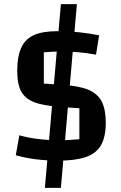

<svg xmlns="http://www.w3.org/2000/svg" viewBox="-20 -774 580 924"><path d="M196 130 273 -754H350L273 130ZM73 -123Q114 -111 164 -105Q214 -99 262 -99Q285 -99 307 -100Q329 -101 362 -104V-253L273 -259Q211 -264 170.5 -274Q130 -284 106.5 -304Q83 -324 73 -355Q63 -386 63 -433Q63 -503 82.5 -545Q102 -587 144 -605.5Q186 -624 257 -624Q309 -624 358 -619Q407 -614 457 -604L442 -511Q398 -519 359 -522.5Q320 -526 272 -526Q244 -526 227.5 -525Q211 -524 191 -522V-372L288 -365Q364 -360 407.5 -341Q451 -322 470 -284.5Q489 -247 489 -183Q489 -116 466.5 -76Q444 -36 394 -18.5Q344 -1 261 -1Q206 -1 156 -7Q106 -13 56 -27Z"/></svg>

Font: Changa Medium
Style: Regular
Weight: 500
Designer: Eduardo Rodriguez Tunni
Foundry: Eduardo Rodriguez Tunni
Version: Version 3.003